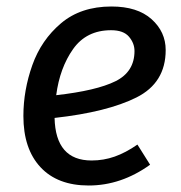

<svg xmlns="http://www.w3.org/2000/svg" viewBox="-20 -559 557 591"><path d="M148 -196Q151 -65 262 -65Q299 -65 333 -77Q367 -89 403 -114L442 -52Q353 12 253 12Q157 12 104.5 -44.5Q52 -101 52 -202Q52 -281 79.5 -358.5Q107 -436 168 -487.5Q229 -539 323 -539Q403 -539 446.5 -500Q490 -461 490 -405Q490 -304 400 -259Q310 -214 148 -196ZM394 -402Q394 -426 377 -446Q360 -466 322 -466Q246 -466 205 -408Q164 -350 153 -266Q277 -280 335.5 -309Q394 -338 394 -402Z"/></svg>

Font: Fira Sans
Style: Italic
Weight: 400
Italic angle: -8°
Designer: bBox Type GmbH & Carrois Corporate GbR & Edenspiekermann AG
Foundry: bBox Type GmbH & Carrois Corporate GbR & Edenspiekermann AG
Version: Version 4.301